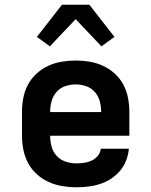

<svg xmlns="http://www.w3.org/2000/svg" viewBox="-20 -784 640 812"><path d="M303 8Q273 8 243 3Q213 -2 185.5 -14.5Q158 -27 135.5 -47.5Q113 -68 99 -94Q85 -120 79 -150Q73 -180 73 -210V-310Q73 -340 78.5 -369.5Q84 -399 98 -425.5Q112 -452 134.5 -472.5Q157 -493 184 -505.5Q211 -518 240.5 -523Q270 -528 300 -528Q330 -528 359.5 -523Q389 -518 416 -505.5Q443 -493 465.5 -472.5Q488 -452 502 -425.5Q516 -399 521.5 -369.5Q527 -340 527 -310V-210H192Q192 -187 198 -164.5Q204 -142 219.5 -125Q235 -108 257.5 -100.5Q280 -93 303 -93Q319 -93 336 -95.5Q353 -98 368 -105Q383 -112 394 -125.5Q405 -139 406 -155H525Q523 -130 513.5 -105.5Q504 -81 487.5 -61.5Q471 -42 449.5 -28Q428 -14 403.5 -6Q379 2 353.5 5Q328 8 303 8ZM192 -310H408Q408 -333 402 -355.5Q396 -378 381 -395Q366 -412 344.5 -419.5Q323 -427 300 -427Q277 -427 255.5 -419.5Q234 -412 219 -395Q204 -378 198 -355.5Q192 -333 192 -310ZM191 -588 136 -628 242 -764H358L464 -628L409 -588L300 -703Z"/></svg>

Font: Iosevka Fixed Extended
Style: Bold
Weight: 700
Width: 7
Monospace: yes
Designer: Belleve Invis
Foundry: Belleve Invis
Version: Version 24.1.1; ttfautohint (v1.8.4)